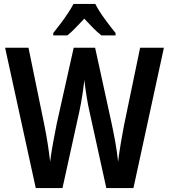

<svg xmlns="http://www.w3.org/2000/svg" viewBox="-20 -957 859 977"><path d="M814 -714 659 0H521L435 -391Q428 -421 421 -464.5Q414 -508 409 -550Q406 -518 399 -473Q392 -428 384 -391L298 0H162L6 -714H125L206 -319Q215 -275 223 -224Q231 -173 235 -134Q241 -182 251 -235.5Q261 -289 269 -329L355 -714H464L548 -329Q557 -288 566.5 -235Q576 -182 581 -134Q586 -177 594.5 -227Q603 -277 611 -319L693 -714ZM465 -937Q482 -903 511.5 -862.5Q541 -822 568 -789V-777H496Q475 -793 453.5 -815Q432 -837 409 -862Q385 -837 363.5 -814.5Q342 -792 323 -777H251V-789Q268 -810 288 -836.5Q308 -863 325.5 -889.5Q343 -916 354 -937Z"/></svg>

Font: Noto Sans Khmer UI Condensed SemiBold
Style: Regular
Weight: 600
Width: 3
Designer: Danh Hong and the Monotype Design Team
Foundry: Monotype Imaging Inc.
Version: Version 2.002; ttfautohint (v1.8.4.7-5d5b)